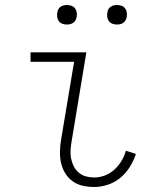

<svg xmlns="http://www.w3.org/2000/svg" viewBox="-20 -739 640 767"><path d="M356 8Q333 8 310.5 3Q288 -2 270 -15Q252 -28 240.5 -47Q229 -66 224 -88Q219 -110 219.5 -133.5Q220 -157 224 -181L276 -492H102V-530H325L266 -174Q263 -157 262 -139.5Q261 -122 264 -106Q267 -90 274.5 -75Q282 -60 294.5 -49.5Q307 -39 323 -34.5Q339 -30 356 -30Q378 -30 399 -38Q420 -46 437 -61.5Q454 -77 465.5 -96.5Q477 -116 483 -137L523 -124Q514 -97 498.5 -72Q483 -47 460.5 -28.5Q438 -10 410.5 -1Q383 8 356 8ZM447 -641Q438 -641 429.5 -644Q421 -647 415.5 -654Q410 -661 408.5 -670.5Q407 -680 409 -690Q410 -696 413 -702Q416 -708 422 -712Q428 -716 434.5 -717.5Q441 -719 447 -719Q457 -719 465.5 -716Q474 -713 479.5 -706Q485 -699 486.5 -689.5Q488 -680 486 -670Q485 -664 481.5 -658Q478 -652 472.5 -648Q467 -644 460.5 -642.5Q454 -641 447 -641ZM247 -641Q238 -641 229.5 -644Q221 -647 215.5 -654Q210 -661 208.5 -670.5Q207 -680 209 -690Q210 -696 213 -702Q216 -708 222 -712Q228 -716 234.5 -717.5Q241 -719 247 -719Q257 -719 265.5 -716Q274 -713 279.5 -706Q285 -699 286.5 -689.5Q288 -680 286 -670Q285 -664 281.5 -658Q278 -652 272.5 -648Q267 -644 260.5 -642.5Q254 -641 247 -641Z"/></svg>

Font: Iosevka Curly Slab XLtEx
Style: Italic
Weight: 200
Width: 7
Italic angle: -9°
Monospace: yes
Designer: Belleve Invis
Foundry: Belleve Invis
Version: Version 11.1.0; ttfautohint (v1.8.3)